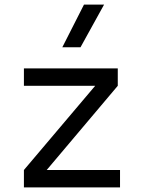

<svg xmlns="http://www.w3.org/2000/svg" viewBox="-20 -815 626 835"><path d="M84 0H502V-75.7H183.1L492.2 -441.9V-517.6H84V-441.9H394L84 -75.7ZM251 -609.4H330.1L432.6 -794.9H345.2Z"/></svg>

Font: Cascadia Mono PL SemiLight
Style: Regular
Weight: 350
Monospace: yes
Designer: Aaron Bell
Foundry: Saja Typeworks
Version: Version 2404.023